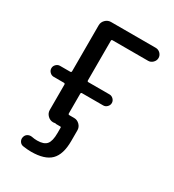

<svg xmlns="http://www.w3.org/2000/svg" viewBox="-224 -855 1095 1210"><g transform="rotate(30 323.5 -250.0)"><path d="M547 -730Q567 -730 581 -716Q595 -702 595 -683Q595 -664 580.5 -649.5Q566 -635 547 -635H288Q280 -635 280 -627V-339Q280 -330 288 -330H442Q458 -330 470 -318Q482 -306 482 -290Q482 -274 470 -262Q458 -250 442 -250H288Q280 -250 280 -241V-99Q280 -90 288 -90H323Q346 -90 363 -73Q380 -56 380 -33V45Q380 143 336 186.5Q292 230 194 230Q166 230 134 225Q117 222 108 207Q99 192 104 175Q108 159 122 151Q136 143 153 146Q172 150 192 150Q241 150 260.5 126.5Q280 103 280 45V5Q280 0 275 0H242Q240 0 240 -2H239Q229 0 223 0H222Q199 0 182 -17Q165 -34 165 -57V-241Q165 -250 156 -250H82Q66 -250 54 -262Q42 -274 42 -290Q42 -306 54 -318Q66 -330 82 -330H156Q165 -330 165 -339V-673Q165 -696 182 -713Q199 -730 222 -730Z"/></g></svg>

Font: Rounded Mplus 1c Medium
Style: Regular
Weight: 500
Version: Version 1.059.20150529